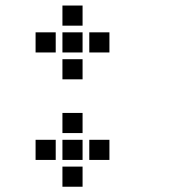

<svg xmlns="http://www.w3.org/2000/svg" viewBox="-20 -608 640 715"><path d="M213.5 -587.5Q212.5 -587.5 212.5 -587.5Q212.5 -587.5 212.5 -586.5V-513.5Q212.5 -512.5 212.5 -512.5Q212.5 -512.5 213.5 -512.5H286.5Q287.5 -512.5 287.5 -512.5Q287.5 -512.5 287.5 -513.5V-586.5Q287.5 -587.5 287.5 -587.5Q287.5 -587.5 286.5 -587.5ZM113.5 -487.5Q112.5 -487.5 112.5 -487.5Q112.5 -487.5 112.5 -486.5V-413.5Q112.5 -412.5 112.5 -412.5Q112.5 -412.5 113.5 -412.5H186.5Q187.5 -412.5 187.5 -412.5Q187.5 -412.5 187.5 -413.5V-486.5Q187.5 -487.5 187.5 -487.5Q187.5 -487.5 186.5 -487.5ZM213.5 -487.5Q212.5 -487.5 212.5 -487.5Q212.5 -487.5 212.5 -486.5V-413.5Q212.5 -412.5 212.5 -412.5Q212.5 -412.5 213.5 -412.5H286.5Q287.5 -412.5 287.5 -412.5Q287.5 -412.5 287.5 -413.5V-486.5Q287.5 -487.5 287.5 -487.5Q287.5 -487.5 286.5 -487.5ZM313.5 -487.5Q312.5 -487.5 312.5 -487.5Q312.5 -487.5 312.5 -486.5V-413.5Q312.5 -412.5 312.5 -412.5Q312.5 -412.5 313.5 -412.5H386.5Q387.5 -412.5 387.5 -412.5Q387.5 -412.5 387.5 -413.5V-486.5Q387.5 -487.5 387.5 -487.5Q387.5 -487.5 386.5 -487.5ZM213.5 -387.5Q212.5 -387.5 212.5 -387.5Q212.5 -387.5 212.5 -386.5V-313.5Q212.5 -312.5 212.5 -312.5Q212.5 -312.5 213.5 -312.5H286.5Q287.5 -312.5 287.5 -312.5Q287.5 -312.5 287.5 -313.5V-386.5Q287.5 -387.5 287.5 -387.5Q287.5 -387.5 286.5 -387.5ZM213.5 -187.5Q212.5 -187.5 212.5 -187.5Q212.5 -187.5 212.5 -186.5V-113.5Q212.5 -112.5 212.5 -112.5Q212.5 -112.5 213.5 -112.5H286.5Q287.5 -112.5 287.5 -112.5Q287.5 -112.5 287.5 -113.5V-186.5Q287.5 -187.5 287.5 -187.5Q287.5 -187.5 286.5 -187.5ZM113.5 -87.5Q112.5 -87.5 112.5 -87.5Q112.5 -87.5 112.5 -86.5V-13.5Q112.5 -12.5 112.5 -12.5Q112.5 -12.5 113.5 -12.5H186.5Q187.5 -12.5 187.5 -12.5Q187.5 -12.5 187.5 -13.5V-86.5Q187.5 -87.5 187.5 -87.5Q187.5 -87.5 186.5 -87.5ZM213.5 -87.5Q212.5 -87.5 212.5 -87.5Q212.5 -87.5 212.5 -86.5V-13.5Q212.5 -12.5 212.5 -12.5Q212.5 -12.5 213.5 -12.5H286.5Q287.5 -12.5 287.5 -12.5Q287.5 -12.5 287.5 -13.5V-86.5Q287.5 -87.5 287.5 -87.5Q287.5 -87.5 286.5 -87.5ZM313.5 -87.5Q312.5 -87.5 312.5 -87.5Q312.5 -87.5 312.5 -86.5V-13.5Q312.5 -12.5 312.5 -12.5Q312.5 -12.5 313.5 -12.5H386.5Q387.5 -12.5 387.5 -12.5Q387.5 -12.5 387.5 -13.5V-86.5Q387.5 -87.5 387.5 -87.5Q387.5 -87.5 386.5 -87.5ZM213.5 12.5Q212.5 12.5 212.5 12.5Q212.5 12.5 212.5 13.5V86.5Q212.5 87.5 212.5 87.5Q212.5 87.5 213.5 87.5H286.5Q287.5 87.5 287.5 87.5Q287.5 87.5 287.5 86.5V13.5Q287.5 12.5 287.5 12.5Q287.5 12.5 286.5 12.5Z"/></svg>

Font: Doto Black
Style: Regular
Weight: 900
Monospace: yes
Version: Version 1.000